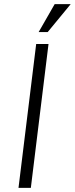

<svg xmlns="http://www.w3.org/2000/svg" viewBox="-20 -914 364 934"><path d="M246 -894H324L212 -758H168ZM156 -700H216L130 0H70Z"/></svg>

Font: Haskoy Light
Style: Italic
Weight: 300
Designer: Ertekin Erdin
Foundry: Ertekin Erdin
Version: Version 2.000; ttfautohint (v1.8.4.7-5d5b)